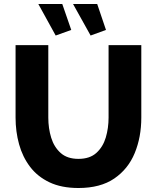

<svg xmlns="http://www.w3.org/2000/svg" viewBox="-20 -936 787 962"><path d="M373 6Q288 6 228 -22.5Q168 -51 130.5 -100.5Q93 -150 75.5 -213.5Q58 -277 58 -347V-710H222V-347Q222 -293 236.5 -246Q251 -199 284 -169.5Q317 -140 373 -140Q430 -140 463 -170Q496 -200 510 -247Q524 -294 524 -347V-710H688V-347Q688 -249 655 -169Q622 -89 552.5 -41.5Q483 6 373 6ZM346 -916H467L511 -786L434 -758ZM172 -916H292L337 -786L259 -758Z"/></svg>

Font: Raleway ExtraBold
Style: Regular
Weight: 800
Designer: Matt McInerney, Pablo Impallari, Rodrigo Fuenzalida
Foundry: Matt McInerney, Pablo Impallari, Rodrigo Fuenzalida
Version: Version 4.026